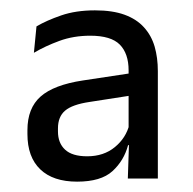

<svg xmlns="http://www.w3.org/2000/svg" viewBox="-20 -666 372 371"><path d="M285 -321H227L229.5 -396L228.5 -400.5V-502V-530Q228.5 -562.5 211.5 -579.8Q194.5 -597 154.5 -597Q122 -597 94.8 -587Q67.5 -577 45.5 -564L50.5 -615Q70 -626.5 98.2 -636.2Q126.5 -646 163.5 -646Q197.5 -646 220.8 -637.5Q244 -629 258.2 -613.2Q272.5 -597.5 278.8 -576Q285 -554.5 285 -528.5ZM129 -315Q82.5 -315 57.8 -338.8Q33 -362.5 33 -407V-414.5Q33 -457 58.5 -479.5Q84 -502 140 -510.5L236 -525L240 -482.5L153 -469Q119.5 -464 105.8 -452.2Q92 -440.5 92 -418V-412Q92 -389.5 105.8 -376.8Q119.5 -364 148.5 -364Q180.5 -364 202 -381.8Q223.5 -399.5 230 -425.5L238 -385.5H227.5Q219.5 -355.5 197.2 -335.2Q175 -315 129 -315Z"/></svg>

Font: Anek Devanagari Medium
Style: Regular
Weight: 400
Version: Version 1.003